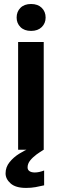

<svg xmlns="http://www.w3.org/2000/svg" viewBox="-20 -734 306 941"><path d="M194.3 0H68.8V-528.3H194.3ZM132.3 -582.5Q99.1 -582.5 80.3 -601.3Q61.5 -620.1 61.5 -647.9Q61.5 -676.8 80.3 -695.6Q99.1 -714.4 132.3 -714.4Q165.5 -714.4 184.6 -695.6Q203.6 -676.8 203.6 -647.9Q203.6 -620.1 184.6 -601.3Q165.5 -582.5 132.3 -582.5ZM107.9 187Q56.6 187 32 165Q7.3 143.1 7.3 115.7Q7.3 85 26.9 60.8Q46.4 36.6 74 19.5Q101.6 2.4 125 -7.3L193.8 0Q184.6 5.9 175.8 11.5Q167 17.1 159.2 22.9Q140.1 37.1 127.7 52.7Q115.2 68.4 115.2 86.4Q115.2 98.6 124.8 105Q134.3 111.3 150.4 111.3Q160.6 111.3 172.1 108.9Q183.6 106.4 196.3 101.6V174.3Q175.8 179.2 154.3 183.1Q132.8 187 107.9 187Z"/></svg>

Font: Heebo SemiBold
Style: Regular
Weight: 600
Designer: Oded Ezer
Foundry: Ezer Type House
Version: Version 3.100